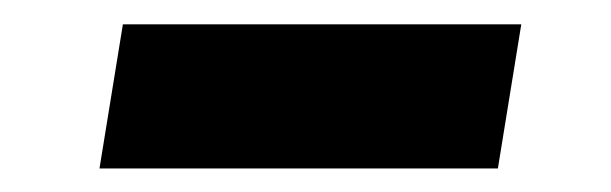

<svg xmlns="http://www.w3.org/2000/svg" viewBox="-20 -379 509 160"><path d="M394.9 -238.6H62.9L82.4 -358.7H414.4Z"/></svg>

Font: Linik Sans
Style: Bold Italic
Weight: 700
Italic angle: 9°
Designer: Fonts by Rasmus Andersson / Changes by Cristiano Sobral with parts from Marc Monis
Foundry: rsms
Version: Version 3.020; ttfautohint (v1.6)